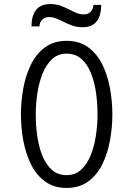

<svg xmlns="http://www.w3.org/2000/svg" viewBox="-20 -913 656 945"><path d="M308 12Q245 12 201.8 -19.8Q158.5 -51.5 132.5 -104.2Q106.5 -157 94.8 -221Q83 -285 83 -350Q83 -415 94.8 -479Q106.5 -543 132.5 -595.8Q158.5 -648.5 201.8 -680.2Q245 -712 308 -712Q371 -712 414.2 -680.2Q457.5 -648.5 483.5 -595.8Q509.5 -543 521.2 -479Q533 -415 533 -350Q533 -285 521.2 -221Q509.5 -157 483.5 -104.2Q457.5 -51.5 414.2 -19.8Q371 12 308 12ZM308 -51Q350.5 -51 379.5 -77.8Q408.5 -104.5 426.2 -148.5Q444 -192.5 452 -245.2Q460 -298 460 -350Q460 -407 452 -460.5Q444 -514 426.2 -556.5Q408.5 -599 379.5 -624Q350.5 -649 308 -649Q265.5 -649 236.5 -622.2Q207.5 -595.5 189.8 -551.5Q172 -507.5 164 -454.8Q156 -402 156 -350Q156 -293 164 -239.5Q172 -186 189.8 -143.5Q207.5 -101 236.5 -76Q265.5 -51 308 -51ZM386 -779Q357 -779 332.8 -788.2Q308.5 -797.5 288 -808Q271 -816.5 254.8 -822.8Q238.5 -829 221 -829Q202.5 -829 189 -817.2Q175.5 -805.5 174 -783H135Q135 -835.5 157.5 -864.2Q180 -893 228 -893Q256.5 -893 279.8 -884.2Q303 -875.5 323 -865Q340.5 -855.5 357.8 -848.8Q375 -842 393 -842Q412 -842 425.2 -854.2Q438.5 -866.5 440 -889H478Q478 -836.5 455.8 -807.8Q433.5 -779 386 -779Z"/></svg>

Font: Overpass Mono Light
Style: Regular
Weight: 300
Monospace: yes
Designer: Delve Withrington, Dave Bailey
Foundry: Delve Fonts LLC
Version: Version 4.000